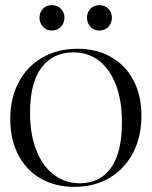

<svg xmlns="http://www.w3.org/2000/svg" viewBox="-20 -713 591 748"><path d="M20 -250Q20 -331 53 -393Q86 -455 145.5 -489Q205 -523 282 -523Q356 -523 412.5 -491Q469 -459 500 -400Q531 -341 531 -262Q531 -180 498 -117Q465 -54 406 -19.5Q347 15 270 15Q196 15 139.5 -17Q83 -49 51.5 -109Q20 -169 20 -250ZM291 1Q369 1 412 -58.5Q455 -118 455 -237Q455 -362 404 -435.5Q353 -509 265 -509Q187 -509 142 -450Q97 -391 97 -273Q97 -191 121 -129Q145 -67 189 -33Q233 1 291 1ZM319 -644Q319 -665 332.5 -679Q346 -693 367 -693Q388 -693 402 -679Q416 -665 416 -644Q416 -623 402 -608.5Q388 -594 367 -594Q346 -594 332.5 -608.5Q319 -623 319 -644ZM182 -693Q203 -693 217 -679Q231 -665 231 -644Q231 -623 217 -608.5Q203 -594 182 -594Q161 -594 147.5 -608.5Q134 -623 134 -644Q134 -665 147.5 -679Q161 -693 182 -693Z"/></svg>

Font: Nyght Serif Light
Style: Regular
Weight: 300
Designer: Maksym Kobuzan
Version: Version 0.410